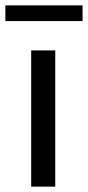

<svg xmlns="http://www.w3.org/2000/svg" viewBox="-41 -694 327 714"><path d="M164.5 -506.5V0H75V-506.5ZM-21 -674H266V-615.5H-21Z"/></svg>

Font: Lato
Style: Regular
Weight: 400
Designer: Lukasz Dziedzic with Adam Twardoch and Botio Nikoltchev
Foundry: tyPoland Lukasz Dziedzic
Version: Version 2.015; 2015-08-06; http://www.latofonts.com/